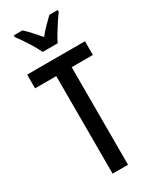

<svg xmlns="http://www.w3.org/2000/svg" viewBox="-236 -1003 868 1067"><g transform="rotate(-30 198.0 -470.0)"><path d="M247 0H148V-626H12V-714H383V-626H247ZM150 -780Q135 -812 108.5 -854Q82 -896 57 -929V-940H112Q130 -924 153 -899Q176 -874 198 -848Q222 -878 241.5 -897Q261 -916 285 -940H339V-929Q324 -909 306.5 -882.5Q289 -856 272.5 -829Q256 -802 246 -780Z"/></g></svg>

Font: Noto Sans Telugu ExtraCondensed Medium
Style: Regular
Weight: 500
Width: 2
Designer: Jelle Bosma - Monotype Design Team
Foundry: Monotype Imaging Inc.
Version: Version 2.005; ttfautohint (v1.8.4.7-5d5b)